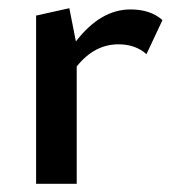

<svg xmlns="http://www.w3.org/2000/svg" viewBox="-20 -448 421 468"><path d="M298 -425Q347 -425 376 -399L337 -316Q310 -340 269 -340Q210 -340 167 -286V0H68V-410L149 -428L165 -347Q225 -425 298 -425Z"/></svg>

Font: EauTest Semibold
Style: Regular
Weight: 600
Designer: Christian Thalmann (Catharsis Fonts)
Version: Version 0.001;PS 000.001;hotconv 1.0.88;makeotf.lib2.5.64775